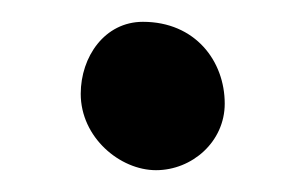

<svg xmlns="http://www.w3.org/2000/svg" viewBox="-20 -411 280 176"><path d="M123 -255C156 -255 186 -281 186 -316C186 -355 159 -391 111 -391C76 -391 54 -359 54 -325C54 -285 90 -255 123 -255Z"/></svg>

Font: Itim
Style: Regular
Weight: 400
Designer: CadsonDemak Team
Foundry: Pablo Impallari
Version: Version 1.002;PS 001.002;hotconv 1.0.88;makeotf.lib2.5.64775